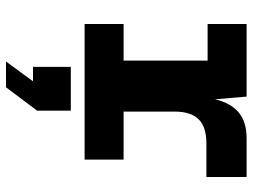

<svg xmlns="http://www.w3.org/2000/svg" viewBox="-121 -459 842 640"><g transform="rotate(90 300.0 -139.0)"><path d="M60 0V-130H182V-410H60V-540H302L311 -435Q323 -486 354 -513Q385 -540 442 -540H570V-406H458Q403 -406 377.5 -380Q352 -354 352 -300V-130H512V0ZM185 262 251 172H203V46H349V158L271 262Z"/></g></svg>

Font: Geist Mono Black
Style: Regular
Weight: 900
Monospace: yes
Designer: Basement.studio, Andrés Briganti, Mateo Zaragoza
Foundry: Basement.studio, Vercel, Andrés Briganti, Guido Ferreyra, Mateo Zaragoza
Version: Version 1.500; ttfautohint (v1.8.4.7-5d5b)